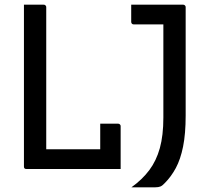

<svg xmlns="http://www.w3.org/2000/svg" viewBox="-20 -720 890 818"><path d="M93 0Q90 0 88 -0.5Q86 -1 84.5 -2.5Q83 -4 82.5 -6Q82 -8 82 -11Q82 -66 82 -121Q82 -176 82 -230.5Q82 -285 82 -338Q82 -391 82 -439.5Q82 -488 82 -530.5Q82 -573 82 -608Q82 -631 82 -654Q82 -677 82 -700Q96 -700 110 -700Q124 -700 138 -700Q152 -700 166 -700Q170 -700 172 -698.5Q174 -697 175.5 -695Q177 -693 177 -689Q177 -639 177 -588.5Q177 -538 177 -487.5Q177 -437 177 -386.5Q177 -336 177 -285.5Q177 -235 177 -184.5Q177 -134 177 -84H426Q442 -84 454 -78Q466 -72 474 -61Q482 -50 487 -35Q492 -20 494 0ZM407 -193Q420 -193 432.5 -193Q445 -193 457.5 -193Q470 -193 483 -193Q487 -193 489 -191.5Q491 -190 492.5 -188Q494 -186 494 -182Q494 -164 494 -140.5Q494 -117 494 -91.5Q494 -66 494 -42Q494 -18 494 0Q460 -2 441 -10.5Q422 -19 414.5 -33.5Q407 -48 407 -68Q407 -86 407 -108.5Q407 -131 407 -153.5Q407 -176 407 -193ZM540 78Q586 45 616 5Q646 -35 661 -89Q676 -143 676 -219Q676 -239 676 -274Q676 -309 676 -354.5Q676 -400 676 -450Q676 -500 676 -550.5Q676 -601 676 -645L689 -605L661 -633L704 -616Q681 -616 657.5 -616Q634 -616 613.5 -616Q593 -616 576.5 -616Q560 -616 550 -616Q545 -616 542 -619Q539 -622 539 -627Q539 -646 539 -663.5Q539 -681 539 -700Q555 -700 580 -700Q605 -700 636 -700Q667 -700 699.5 -700Q732 -700 760 -700Q764 -700 766 -698.5Q768 -697 769.5 -695Q771 -693 771 -689Q771 -643 771 -596.5Q771 -550 771 -504Q771 -458 771 -412Q771 -366 771 -320.5Q771 -275 771 -228Q771 -150 760 -95.5Q749 -41 729 -4Q709 33 682 60Q672 71 663.5 74.5Q655 78 642 78Q627 78 609.5 78Q592 78 573.5 78Q555 78 540 78Z"/></svg>

Font: Recursive
Style: Regular
Weight: 400
Version: Version 1.085